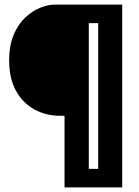

<svg xmlns="http://www.w3.org/2000/svg" viewBox="-20 -680 608 839"><path d="M262 139V-174H243Q181 -174 130.5 -201.5Q80 -229 50 -283Q20 -337 20 -416Q20 -481 39.5 -527.5Q59 -574 90 -603Q121 -632 155.5 -646Q190 -660 220 -660H514V139ZM368 58H409V-579H368Z"/></svg>

Font: Bricolage Grotesque 12pt Condensed ExtraBold
Style: Regular
Weight: 800
Width: 3
Designer: Mathieu Triay
Foundry: Atelier Triay
Version: Version 1.001; ttfautohint (v1.8.4.7-5d5b);gftools[0.9.33.de